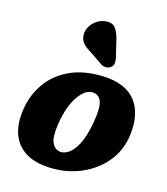

<svg xmlns="http://www.w3.org/2000/svg" viewBox="-112 -827 808 927"><g transform="rotate(15 292.0 -363.5)"><path d="M359.5 -479.5Q473.5 -475 522.8 -410.8Q572 -346.5 557.5 -237.5Q546.5 -158.5 498 -100.8Q449.5 -43 376.5 -13Q303.5 17 219 13Q109.5 8 60 -55.5Q10.5 -119 27.5 -227Q38.5 -298.5 79 -357.2Q119.5 -416 189.8 -449.5Q260 -483 359.5 -479.5ZM252.5 -74Q273 -72 295.8 -87.8Q318.5 -103.5 338.8 -143.2Q359 -183 371.5 -254Q384.5 -327 373.8 -357.8Q363 -388.5 333 -391.5Q294.5 -395 259 -344.8Q223.5 -294.5 208.5 -204Q197.5 -136 210.8 -106.5Q224 -77 252.5 -74ZM376 -659.5 395 -579Q397.5 -566 396.2 -554.5Q395 -543 384 -534Q374 -526 361 -525.5Q348 -525 337.5 -531L269.5 -577Q239 -595 226.2 -613.2Q213.5 -631.5 215.5 -658Q218 -685 240.2 -709Q262.5 -733 295 -738.5Q334 -745 351 -722Q368 -699 376 -659.5Z"/></g></svg>

Font: Fraunces 9pt SuperSoft
Style: Bold Italic
Weight: 700
Italic angle: -16°
Version: Version 1.000;[b76b70a41]